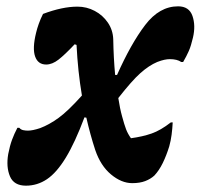

<svg xmlns="http://www.w3.org/2000/svg" viewBox="-20 -569 640 607"><path d="M116 -525Q177 -548 225 -548Q254 -548 279.5 -534.5Q305 -521 321 -497.5Q337 -474 338 -445Q339 -386 344 -332H350Q394 -431 439 -490Q484 -549 543 -549Q578 -549 588.5 -518.5Q599 -488 590 -450Q584 -424 577 -408Q570 -392 559 -373H553Q540 -382 517 -382Q509 -382 499.5 -380Q490 -378 477 -373Q451 -362 424 -338Q397 -314 354 -259Q359 -226 366 -201Q373 -175 378.5 -160.5Q384 -146 394 -132Q431 -137 459.5 -147Q488 -157 520 -182H526Q525 -162 522.5 -143Q520 -124 515 -106Q506 -77 494.5 -53.5Q483 -30 468 -14Q456 -3 439 3.5Q422 10 398 10Q364 10 331 -17.5Q298 -45 281 -95Q265 -144 253 -197L247 -198Q217 -118 188 -70.5Q159 -23 128.5 -2.5Q98 18 62 18Q24 18 11.5 -11.5Q-1 -41 6 -82Q11 -108 18 -127Q25 -146 35 -165H41Q46 -159 53.5 -157.5Q61 -156 68 -156Q83 -156 107 -164Q136 -175 165.5 -196.5Q195 -218 239 -267Q226 -344 222 -427L216 -429Q185 -396 165 -380.5Q145 -365 126 -365Q100 -365 91 -390.5Q82 -416 94 -465Q97 -478 102.5 -493.5Q108 -509 116 -525Z"/></svg>

Font: Recursive Sn Csl St
Style: Bold Italic
Weight: 700
Italic angle: -15°
Version: Version 1.079;hotconv 1.0.112;makeotfexe 2.5.65598; ttfautoh